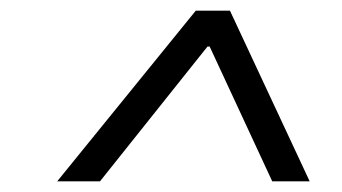

<svg xmlns="http://www.w3.org/2000/svg" viewBox="-20 -720 640 359"><path d="M87 -381 346 -700H410L559 -381H489L372 -633H368L167 -381Z"/></svg>

Font: DM Mono Light
Style: Italic
Weight: 300
Italic angle: -10°
Designer: Colophon Foundry
Foundry: Colophon Foundry
Version: Version 1.000; ttfautohint (v1.8.2.53-6de2)